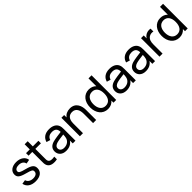

<svg xmlns="http://www.w3.org/2000/svg" viewBox="414 -2336 3966 3966"><g transform="rotate(-45 2397.0 -352.5)"><path d="M274 14.5C408.5 14.5 490 -48.5 490 -153C490 -236.5 443.5 -276.5 301 -313C174 -345 146.5 -362 146.5 -401.5C146.5 -447.5 194.5 -477.5 264.5 -475.5C338 -473.5 388 -438 397 -380.5L488 -397C476.5 -492 387.5 -555 264.5 -555C140 -555 57 -492 57 -397C57 -319.5 102.5 -282.5 245.5 -244.5C377.5 -209 398 -196 398 -150.5C398 -97.5 353 -65 279.5 -65C201.5 -65 145.5 -101.5 131 -160.5L40 -146C58.5 -44.5 145 14.5 274 14.5Z M902 -466.5V-540H739V-690H650V-540H540.5V-466.5H650V-204C650 -148 647 -107 668.5 -65C706 8.5 805.5 19.5 902 0V-76.5C828 -65 774 -68 750 -111C737 -133.5 739 -163.5 739 -208V-466.5Z M1427 -449.5C1396 -520 1322.5 -555 1225 -555C1103 -555 1027.5 -497.5 1002 -403L1086.5 -377.5C1106 -443.5 1158.5 -472 1224 -472C1317.5 -472 1354.5 -431 1357 -345C1277 -334 1182 -322.5 1114.5 -304.5C1032.5 -280.5 982 -231 982 -146C982 -59 1044.5 15 1165.5 15C1255.5 15 1322.5 -18 1365.5 -84V0H1444.5V-334C1444.5 -376.5 1442 -416 1427 -449.5ZM1179 -59.5C1102 -59.5 1070.5 -102 1070.5 -146.5C1070.5 -197 1110 -221.5 1154.5 -235.5C1207 -250.5 1280 -259 1356 -269C1355.5 -244.5 1354.5 -210 1347 -184C1334 -117 1275 -59.5 1179 -59.5Z M1834 -554C1756 -554 1694 -524 1654 -470.5V-540H1574V0H1664V-284.5C1664 -409.5 1723 -469.5 1812.5 -469.5C1926.5 -469.5 1959 -372 1959 -270.5V0H2049V-298.5C2049 -401 2008 -554 1834 -554Z M2545 -491C2506.5 -531.5 2453 -555 2385.5 -555C2235.5 -555 2144 -432.5 2144 -270.5C2144 -108.5 2235 15 2386 15C2459 15 2515.5 -13.5 2555 -61V0H2634.5V-720H2545ZM2397 -66.5C2290.5 -66.5 2238.5 -155.5 2238.5 -270.5C2238.5 -384.5 2289.5 -473.5 2399.5 -473.5C2505 -473.5 2555 -390 2555 -270.5C2555 -152 2506 -66.5 2397 -66.5Z M3189.5 -449.5C3158.5 -520 3085 -555 2987.5 -555C2865.5 -555 2790 -497.5 2764.5 -403L2849 -377.5C2868.5 -443.5 2921 -472 2986.5 -472C3080 -472 3117 -431 3119.5 -345C3039.5 -334 2944.5 -322.5 2877 -304.5C2795 -280.5 2744.5 -231 2744.5 -146C2744.5 -59 2807 15 2928 15C3018 15 3085 -18 3128 -84V0H3207V-334C3207 -376.5 3204.5 -416 3189.5 -449.5ZM2941.5 -59.5C2864.5 -59.5 2833 -102 2833 -146.5C2833 -197 2872.5 -221.5 2917 -235.5C2969.5 -250.5 3042.5 -259 3118.5 -269C3118 -244.5 3117 -210 3109.5 -184C3096.5 -117 3037.5 -59.5 2941.5 -59.5Z M3752 -449.5C3721 -520 3647.5 -555 3550 -555C3428 -555 3352.5 -497.5 3327 -403L3411.5 -377.5C3431 -443.5 3483.5 -472 3549 -472C3642.5 -472 3679.5 -431 3682 -345C3602 -334 3507 -322.5 3439.5 -304.5C3357.5 -280.5 3307 -231 3307 -146C3307 -59 3369.5 15 3490.5 15C3580.5 15 3647.5 -18 3690.5 -84V0H3769.5V-334C3769.5 -376.5 3767 -416 3752 -449.5ZM3504 -59.5C3427 -59.5 3395.5 -102 3395.5 -146.5C3395.5 -197 3435 -221.5 3479.5 -235.5C3532 -250.5 3605 -259 3681 -269C3680.5 -244.5 3679.5 -210 3672 -184C3659 -117 3600 -59.5 3504 -59.5Z M4025 -507C4007 -494 3991 -475.5 3979 -454.5V-540H3899.5V0H3989V-271C3989 -335 4002 -398.5 4054.5 -436C4092 -463.5 4140.5 -466 4178 -456.5V-540C4130 -550.5 4066.5 -540.5 4025 -507Z M4634 -491C4595.5 -531.5 4542 -555 4474.5 -555C4324.5 -555 4233 -432.5 4233 -270.5C4233 -108.5 4324 15 4475 15C4548 15 4604.5 -13.5 4644 -61V0H4723.5V-720H4634ZM4486 -66.5C4379.5 -66.5 4327.5 -155.5 4327.5 -270.5C4327.5 -384.5 4378.5 -473.5 4488.5 -473.5C4594 -473.5 4644 -390 4644 -270.5C4644 -152 4595 -66.5 4486 -66.5Z"/></g></svg>

Font: Hauora Medium
Style: Regular
Weight: 500
Designer: Wayne Shih
Foundry: WCYS
Version: Version 1.001;hotconv 1.0.109;makeotfexe 2.5.65596